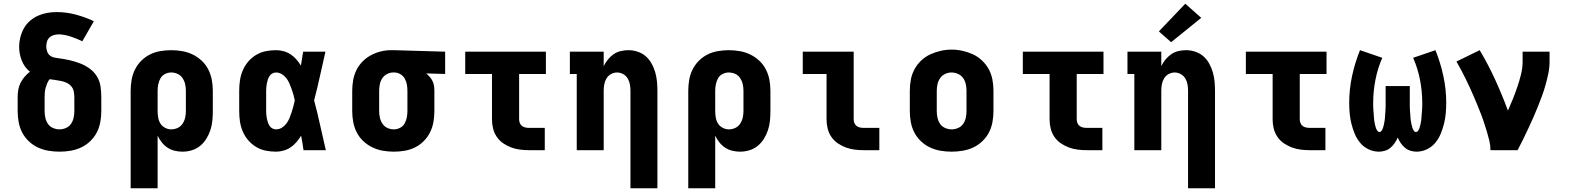

<svg xmlns="http://www.w3.org/2000/svg" viewBox="-20 -808 8440 1033"><path d="M300 8Q270 8 240.5 3Q211 -2 184 -14.5Q157 -27 135 -48Q113 -69 99.5 -95Q86 -121 80.5 -150.5Q75 -180 75 -210V-284Q75 -304 78 -323.5Q81 -343 90 -361Q99 -379 112 -394.5Q125 -410 141 -422Q126 -434 115 -449.5Q104 -465 97 -482.5Q90 -500 86.5 -519Q83 -538 83 -557Q83 -582 89.5 -607.5Q96 -633 108.5 -655.5Q121 -678 141 -695.5Q161 -713 184.5 -723.5Q208 -734 233.5 -738.5Q259 -743 285 -743Q337 -743 387.5 -729.5Q438 -716 485 -694L423 -586Q408 -593 392.5 -599.5Q377 -606 361.5 -611Q346 -616 329.5 -619.5Q313 -623 297 -623Q283 -623 270 -619.5Q257 -616 247 -607Q237 -598 233 -585Q229 -572 229 -558Q229 -545 233.5 -531.5Q238 -518 248.5 -509.5Q259 -501 272.5 -498.5Q286 -496 299 -494H300Q329 -490 357 -483.5Q385 -477 412 -466.5Q439 -456 463 -438.5Q487 -421 502 -396Q517 -371 521 -342Q525 -313 525 -284V-210Q525 -180 519.5 -150.5Q514 -121 500.5 -95Q487 -69 465 -48Q443 -27 416 -14.5Q389 -2 359.5 3Q330 8 300 8ZM300 -112Q318 -112 335 -119.5Q352 -127 362 -141.5Q372 -156 376 -174Q380 -192 380 -210V-284Q380 -299 377 -315Q374 -331 364 -343Q354 -355 339.5 -362Q325 -369 309.5 -372Q294 -375 278.5 -377.5Q263 -380 247 -382Q239 -372 234 -360Q229 -348 225.5 -335.5Q222 -323 221 -310Q220 -297 220 -284V-210Q220 -192 224 -174Q228 -156 238 -141.5Q248 -127 265 -119.5Q282 -112 300 -112Z M683 205V-320Q683 -349 688 -378Q693 -407 706 -433.5Q719 -460 740 -481Q761 -502 787 -515Q813 -528 842.5 -533Q872 -538 901 -538Q930 -538 959.5 -533Q989 -528 1016 -515Q1043 -502 1065 -481.5Q1087 -461 1100.5 -434.5Q1114 -408 1119.5 -379Q1125 -350 1125 -320V-210Q1125 -184 1122.5 -158.5Q1120 -133 1112 -108.5Q1104 -84 1090.5 -62Q1077 -40 1057 -23.5Q1037 -7 1012 0.5Q987 8 962 8Q940 8 919.5 3Q899 -2 881.5 -13.5Q864 -25 850.5 -42Q837 -59 828 -78V205ZM901 -112Q919 -112 935.5 -119.5Q952 -127 962 -142Q972 -157 976 -174.5Q980 -192 980 -210V-320Q980 -338 976 -355.5Q972 -373 962 -388Q952 -403 935.5 -410.5Q919 -418 901 -418Q884 -418 868 -410Q852 -402 843.5 -387Q835 -372 831.5 -354.5Q828 -337 828 -320V-210Q828 -193 831 -175.5Q834 -158 843 -143.5Q852 -129 868 -120.5Q884 -112 901 -112Z M1465 8Q1437 8 1409.5 2.5Q1382 -3 1358 -17.5Q1334 -32 1315.5 -53.5Q1297 -75 1286 -101Q1275 -127 1271 -154.5Q1267 -182 1267 -210V-320Q1267 -348 1271 -375.5Q1275 -403 1286 -429Q1297 -455 1315.5 -476.5Q1334 -498 1358 -512.5Q1382 -527 1409.5 -532.5Q1437 -538 1465 -538Q1486 -538 1506 -532.5Q1526 -527 1543.5 -515.5Q1561 -504 1574.5 -488.5Q1588 -473 1599 -455Q1602 -474 1605 -492.5Q1608 -511 1611 -530H1731Q1716 -465 1701.5 -399Q1687 -333 1670 -268Q1688 -201 1702.5 -134Q1717 -67 1733 0H1613Q1610 -20 1607 -39.5Q1604 -59 1600 -78Q1589 -60 1575.5 -44Q1562 -28 1544.5 -16Q1527 -4 1506.5 2Q1486 8 1465 8ZM1465 -112Q1482 -112 1496.5 -121Q1511 -130 1521 -143.5Q1531 -157 1537.5 -172.5Q1544 -188 1549 -204Q1554 -220 1558.5 -236Q1563 -252 1566 -268Q1563 -284 1558.5 -299.5Q1554 -315 1548.5 -330.5Q1543 -346 1536.5 -360.5Q1530 -375 1520 -388Q1510 -401 1495.5 -409.5Q1481 -418 1465 -418Q1455 -418 1445.5 -413Q1436 -408 1430.5 -399.5Q1425 -391 1421.5 -381Q1418 -371 1416 -361Q1414 -351 1413 -340.5Q1412 -330 1412 -320V-210Q1412 -200 1413 -189.5Q1414 -179 1416 -169Q1418 -159 1421.5 -149Q1425 -139 1430.5 -130.5Q1436 -122 1445.5 -117Q1455 -112 1465 -112Z M2099 8Q2070 8 2040.5 3Q2011 -2 1984 -15Q1957 -28 1935 -48.5Q1913 -69 1899.5 -95.5Q1886 -122 1880.5 -151Q1875 -180 1875 -210V-320Q1875 -348 1880 -376.5Q1885 -405 1897.5 -430.5Q1910 -456 1930 -476.5Q1950 -497 1975 -510.5Q2000 -524 2027.5 -531Q2055 -538 2084 -538Q2088 -538 2092 -538Q2096 -538 2100 -538L2375 -530V-410L2273 -413Q2283 -405 2292 -394.5Q2301 -384 2307 -372Q2313 -360 2315 -346.5Q2317 -333 2317 -320V-210Q2317 -181 2312 -152Q2307 -123 2294 -96.5Q2281 -70 2260 -49Q2239 -28 2213 -15Q2187 -2 2157.5 3Q2128 8 2099 8ZM2099 -112Q2116 -112 2132 -120Q2148 -128 2156.5 -143Q2165 -158 2168.5 -175.5Q2172 -193 2172 -210V-320Q2172 -337 2169 -353.5Q2166 -370 2158 -384.5Q2150 -399 2135.5 -408Q2121 -417 2105 -418H2100Q2099 -418 2097.5 -418Q2096 -418 2095 -418Q2078 -418 2062 -409.5Q2046 -401 2036.5 -386.5Q2027 -372 2023.5 -354.5Q2020 -337 2020 -320V-210Q2020 -192 2024 -174.5Q2028 -157 2038 -142Q2048 -127 2064.5 -119.5Q2081 -112 2099 -112Z M2827 0Q2803 0 2778.5 -3Q2754 -6 2731 -14.5Q2708 -23 2687.5 -37Q2667 -51 2653 -71.5Q2639 -92 2633 -116Q2627 -140 2627 -165V-410H2483V-530H2917V-410H2773V-165Q2773 -155 2777 -145.5Q2781 -136 2789 -130Q2797 -124 2807 -122Q2817 -120 2827 -120H2911V0Z M3372 205V-320Q3372 -337 3369 -354Q3366 -371 3357 -386Q3348 -401 3332.5 -409.5Q3317 -418 3300 -418Q3283 -418 3267.5 -409.5Q3252 -401 3243 -386Q3234 -371 3231 -354Q3228 -337 3228 -320V0H3083V-410H3046V-530H3228V-452Q3237 -471 3250.5 -487.5Q3264 -504 3281 -516Q3298 -528 3319 -533Q3340 -538 3361 -538Q3386 -538 3410.5 -530Q3435 -522 3454 -505.5Q3473 -489 3485.5 -466.5Q3498 -444 3505 -420Q3512 -396 3514.5 -370.5Q3517 -345 3517 -320V205Z M3683 205V-320Q3683 -349 3688 -378Q3693 -407 3706 -433.5Q3719 -460 3740 -481Q3761 -502 3787 -515Q3813 -528 3842.5 -533Q3872 -538 3901 -538Q3930 -538 3959.5 -533Q3989 -528 4016 -515Q4043 -502 4065 -481.5Q4087 -461 4100.5 -434.5Q4114 -408 4119.5 -379Q4125 -350 4125 -320V-210Q4125 -184 4122.5 -158.5Q4120 -133 4112 -108.5Q4104 -84 4090.5 -62Q4077 -40 4057 -23.5Q4037 -7 4012 0.5Q3987 8 3962 8Q3940 8 3919.5 3Q3899 -2 3881.5 -13.5Q3864 -25 3850.5 -42Q3837 -59 3828 -78V205ZM3901 -112Q3919 -112 3935.5 -119.5Q3952 -127 3962 -142Q3972 -157 3976 -174.5Q3980 -192 3980 -210V-320Q3980 -338 3976 -355.5Q3972 -373 3962 -388Q3952 -403 3935.5 -410.5Q3919 -418 3901 -418Q3884 -418 3868 -410Q3852 -402 3843.5 -387Q3835 -372 3831.5 -354.5Q3828 -337 3828 -320V-210Q3828 -193 3831 -175.5Q3834 -158 3843 -143.5Q3852 -129 3868 -120.5Q3884 -112 3901 -112Z M4627 0Q4603 0 4578.5 -3Q4554 -6 4531 -14.5Q4508 -23 4487.5 -37Q4467 -51 4453 -71.5Q4439 -92 4433 -116Q4427 -140 4427 -165V-410H4299V-530H4573V-165Q4573 -155 4577 -145.5Q4581 -136 4589 -130Q4597 -124 4607 -122Q4617 -120 4627 -120H4711V0Z M5100 8Q5070 8 5040.5 3Q5011 -2 4984 -14.5Q4957 -27 4935 -48Q4913 -69 4899.5 -95Q4886 -121 4880.5 -150.5Q4875 -180 4875 -210V-320Q4875 -350 4880.5 -379.5Q4886 -409 4900 -435Q4914 -461 4936 -482Q4958 -503 4985 -515.5Q5012 -528 5041 -534.5Q5070 -541 5100 -541Q5130 -541 5159 -534.5Q5188 -528 5215 -515.5Q5242 -503 5264 -482Q5286 -461 5300 -435Q5314 -409 5319.5 -379.5Q5325 -350 5325 -320V-210Q5325 -180 5319.5 -150.5Q5314 -121 5300.5 -95Q5287 -69 5265 -48Q5243 -27 5216 -14.5Q5189 -2 5159.5 3Q5130 8 5100 8ZM5100 -112Q5118 -112 5135 -119.5Q5152 -127 5162 -141.5Q5172 -156 5176 -174Q5180 -192 5180 -210V-320Q5180 -338 5176 -356Q5172 -374 5161.5 -388.5Q5151 -403 5134 -410.5Q5117 -418 5099 -418Q5081 -418 5064.5 -410Q5048 -402 5038 -387.5Q5028 -373 5024 -355.5Q5020 -338 5020 -320V-210Q5020 -192 5024 -174Q5028 -156 5038 -141.5Q5048 -127 5065 -119.5Q5082 -112 5100 -112Z M5827 0Q5803 0 5778.5 -3Q5754 -6 5731 -14.5Q5708 -23 5687.5 -37Q5667 -51 5653 -71.5Q5639 -92 5633 -116Q5627 -140 5627 -165V-410H5483V-530H5917V-410H5773V-165Q5773 -155 5777 -145.5Q5781 -136 5789 -130Q5797 -124 5807 -122Q5817 -120 5827 -120H5911V0Z M6372 205V-320Q6372 -337 6369 -354Q6366 -371 6357 -386Q6348 -401 6332.5 -409.5Q6317 -418 6300 -418Q6283 -418 6267.5 -409.5Q6252 -401 6243 -386Q6234 -371 6231 -354Q6228 -337 6228 -320V0H6083V-410H6046V-530H6228V-452Q6237 -471 6250.5 -487.5Q6264 -504 6281 -516Q6298 -528 6319 -533Q6340 -538 6361 -538Q6386 -538 6410.5 -530Q6435 -522 6454 -505.5Q6473 -489 6485.5 -466.5Q6498 -444 6505 -420Q6512 -396 6514.5 -370.5Q6517 -345 6517 -320V205ZM6281 -581 6215 -639 6357 -788 6443 -712Z M7027 0Q7003 0 6978.5 -3Q6954 -6 6931 -14.5Q6908 -23 6887.5 -37Q6867 -51 6853 -71.5Q6839 -92 6833 -116Q6827 -140 6827 -165V-410H6683V-530H7117V-410H6973V-165Q6973 -155 6977 -145.5Q6981 -136 6989 -130Q6997 -124 7007 -122Q7017 -120 7027 -120H7111V0Z M7399 8Q7370 8 7343.5 -4.5Q7317 -17 7298.5 -39Q7280 -61 7269 -87.5Q7258 -114 7251 -142Q7244 -170 7241.5 -198.5Q7239 -227 7239 -255Q7239 -328 7254.5 -399.5Q7270 -471 7297 -538L7417 -497Q7392 -440 7380 -378Q7368 -316 7368 -254Q7368 -247 7368 -240Q7368 -233 7368.5 -226Q7369 -219 7369.5 -212Q7370 -205 7370.5 -198.5Q7371 -192 7371.5 -185Q7372 -178 7372.5 -171Q7373 -164 7374 -157.5Q7375 -151 7376.5 -144Q7378 -137 7379.5 -130.5Q7381 -124 7383.5 -117.5Q7386 -111 7390.5 -104.5Q7395 -98 7402 -98Q7409 -98 7413.5 -105Q7418 -112 7420.5 -119Q7423 -126 7424.5 -133Q7426 -140 7427.5 -147.5Q7429 -155 7430 -162Q7431 -169 7431.5 -176.5Q7432 -184 7432.5 -191.5Q7433 -199 7433.5 -206Q7434 -213 7434.5 -220.5Q7435 -228 7435 -235.5Q7435 -243 7435 -250.5Q7435 -258 7435 -265V-345H7565V-265Q7565 -258 7565 -250.5Q7565 -243 7565 -235.5Q7565 -228 7565.5 -220.5Q7566 -213 7566.5 -206Q7567 -199 7567.5 -191.5Q7568 -184 7568.5 -176.5Q7569 -169 7570 -162Q7571 -155 7572.5 -147.5Q7574 -140 7575.5 -133Q7577 -126 7579.5 -119Q7582 -112 7586.5 -105Q7591 -98 7598 -98Q7605 -98 7609.5 -104.5Q7614 -111 7616.5 -117.5Q7619 -124 7620.5 -130.5Q7622 -137 7623.5 -144Q7625 -151 7626 -157.5Q7627 -164 7627.5 -171Q7628 -178 7628.5 -185Q7629 -192 7629.5 -198.5Q7630 -205 7630.5 -212Q7631 -219 7631.5 -226Q7632 -233 7632 -240Q7632 -247 7632 -254Q7632 -316 7620 -378Q7608 -440 7583 -497L7703 -538Q7730 -471 7745.5 -399.5Q7761 -328 7761 -255Q7761 -227 7758.5 -198.5Q7756 -170 7749 -142Q7742 -114 7731 -87.5Q7720 -61 7701.5 -39Q7683 -17 7656.5 -4.5Q7630 8 7601 8Q7585 8 7568.5 3Q7552 -2 7539 -13Q7526 -24 7516.5 -38Q7507 -52 7500 -68Q7493 -52 7483.5 -38Q7474 -24 7461 -13Q7448 -2 7431.5 3Q7415 8 7399 8Z M7999 0Q7999 -26 7993 -51Q7987 -76 7979.5 -100.5Q7972 -125 7964 -149.5Q7956 -174 7946.5 -198Q7937 -222 7927.5 -245.5Q7918 -269 7907.5 -293Q7897 -317 7886.5 -340Q7876 -363 7864.5 -386Q7853 -409 7841 -432Q7829 -455 7816 -477L7941 -538Q7987 -461 8024.5 -379Q8062 -297 8093 -213Q8107 -244 8120 -276.5Q8133 -309 8144 -341.5Q8155 -374 8163.5 -408Q8172 -442 8172 -477V-530H8317V-477Q8317 -445 8310.5 -413.5Q8304 -382 8295.5 -351.5Q8287 -321 8276 -291Q8265 -261 8253 -231.5Q8241 -202 8228 -172.5Q8215 -143 8201.5 -114.5Q8188 -86 8174 -57Q8160 -28 8145 0Z"/></svg>

Font: Iosevka Curly Slab HvEx
Style: Regular
Weight: 900
Width: 7
Monospace: yes
Designer: Belleve Invis
Foundry: Belleve Invis
Version: Version 11.1.0; ttfautohint (v1.8.3)